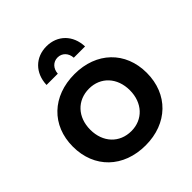

<svg xmlns="http://www.w3.org/2000/svg" viewBox="-204 -891 1036 1036"><g transform="rotate(-45 314.0 -373.5)"><path d="M167 -604H253C255 -641 280 -667 314 -667C348 -667 373 -641 375 -604H461C458 -693 398 -752 314 -752C230 -752 170 -693 167 -604ZM315 -539C146 -539 32 -430 32 -268C32 -105 146 5 315 5C482 5 596 -105 596 -268C596 -430 482 -539 315 -539ZM315 -428C403 -428 465 -362 465 -266C465 -170 403 -104 315 -104C225 -104 163 -170 163 -266C163 -362 225 -428 315 -428Z"/></g></svg>

Font: Montserrat_SPRD_medium Medium
Style: Regular
Weight: 400
Designer: Julieta Ulanovsky edited by Nelly Hempel
Foundry: Julieta Ulanovsky
Version: Version 4.000;PS 004.000;hotconv 1.0.88;makeotf.lib2.5.64775